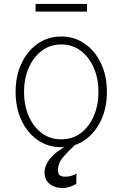

<svg xmlns="http://www.w3.org/2000/svg" viewBox="-20 -740 625 980"><path d="M292.6 11.4Q225.1 11.4 172.6 -25Q120 -61.4 89.8 -125.4Q59.7 -189.3 59.7 -271Q59.7 -353 89.8 -416.9Q120 -480.8 172.6 -517.2Q225.1 -553.6 292.6 -553.6Q360.1 -553.6 412.6 -517Q465.2 -480.5 495.4 -416.7Q525.6 -353 525.6 -271Q525.6 -189.3 495.4 -125.4Q465.2 -61.4 412.6 -25Q360.1 11.4 292.6 11.4ZM292.6 -28.8Q350.1 -28.8 392.8 -61.1Q435.4 -93.4 459 -148.4Q482.6 -203.5 482.6 -271Q482.6 -338.4 459 -393.3Q435.4 -448.2 392.6 -480.6Q349.8 -513.1 292.6 -513.1Q235.8 -513.1 193 -480.6Q150.2 -448.2 126.4 -393.3Q102.6 -338.4 102.6 -271Q102.6 -203.5 126.2 -148.4Q149.9 -93.4 192.6 -61.1Q235.4 -28.8 292.6 -28.8ZM297.9 219.8Q256 219.1 229.6 195.5Q203.1 171.9 208.5 126.1Q214.5 88.8 251.1 52.7Q287.6 16.7 373.6 -22.4L362.6 0Q331.7 28.4 303.8 60.2Q275.9 92 275.6 128.9Q275.9 143.8 283 152.7Q290.1 161.6 314.3 161.9Q333.1 161.6 347.8 156.4Q362.6 151.3 370.4 146.3L369.3 198.5Q358.3 205.3 340.2 212.2Q322.1 219.1 297.9 219.8ZM424 -719.8V-680.8H161.6V-719.8Z"/></svg>

Font: Inter UI Extra Light
Style: Regular
Weight: 200
Designer: Rasmus Andersson
Foundry: rsms
Version: 3.2;8d6f07862